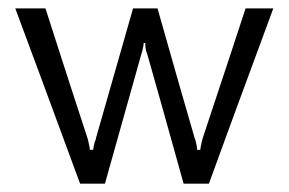

<svg xmlns="http://www.w3.org/2000/svg" viewBox="-20 -440 692 460"><path d="M171.9 0Q186.5 0 231.4 0Q252.9 -77.1 318.4 -309.6Q321.3 -317.4 322.3 -324.2Q324.2 -331.1 324.2 -336.9Q325.2 -336.9 328.1 -336.9Q328.1 -329.1 329.1 -322.3Q330.1 -316.4 333 -309.6Q362.3 -207 419.9 0Q434.6 0 480.5 0Q518.6 -105.5 634.8 -419.9Q618.2 -419.9 568.4 -419.9Q543 -341.8 465.8 -109.4Q462.9 -99.6 461.9 -92.8Q460 -85.9 460 -81.1Q457 -81.1 452.1 -81.1Q452.1 -88.9 450.2 -95.7Q449.2 -102.5 446.3 -109.4Q416 -212.9 357.4 -419.9Q342.8 -419.9 298.8 -419.9Q276.4 -341.8 210 -109.4Q210 -107.4 209 -104.5Q207 -101.6 206.1 -95.7Q204.1 -89.8 204.1 -85.9Q203.1 -82 203.1 -81.1Q200.2 -81.1 195.3 -81.1Q195.3 -85.9 193.4 -92.8Q192.4 -99.6 189.5 -109.4Q155.3 -212.9 88.9 -419.9Q71.3 -419.9 16.6 -419.9Q55.7 -315.4 171.9 0Z"/></svg>

Font: TextaAlt
Style: Regular
Weight: 400
Designer: Daniel Hernandez & Miguel Hernandez
Version: Version 1.005;com.myfonts.easy.latinotype.texta.alt-regular.